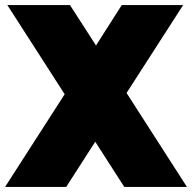

<svg xmlns="http://www.w3.org/2000/svg" viewBox="-23 -740 760 760"><path d="M469 0H717L478 -372L702 -720H459L357 -560L254 -720H6L233 -367L-3 0H239L354 -179Z"/></svg>

Font: Aspekta 950
Style: Regular
Weight: 950
Designer: Ivo Dolenc
Version: Version 2.000